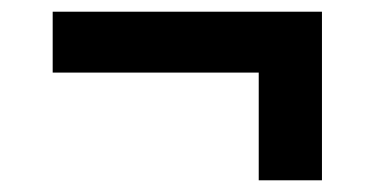

<svg xmlns="http://www.w3.org/2000/svg" viewBox="-20 -402 640 328"><path d="M422 -94V-278H70V-382H530V-94Z"/></svg>

Font: Source Code Pro
Style: Bold
Weight: 700
Monospace: yes
Designer: Paul D. Hunt, Teo Tuominen
Foundry: Adobe Systems Incorporated
Version: Version 2.030;PS 1.000;hotconv 16.6.51;makeotf.lib2.5.65220